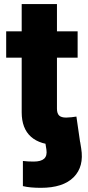

<svg xmlns="http://www.w3.org/2000/svg" viewBox="-20 -692 424 925"><path d="M90.3 204.6V83.5Q102.5 85 115.7 85.7Q128.9 86.4 142.1 86.4Q177.7 86.4 192.9 72.3Q208 58.1 203.6 28.8L197.8 -7.8H366.2L371.1 22.5Q385.7 110.4 335 161.6Q284.2 212.9 176.8 212.9Q151.9 212.9 129.9 210.9Q107.9 209 90.3 204.6ZM354 -541V-414.1H9.8V-541ZM84.5 -672.4H254.4V-168.5Q254.4 -146 264.6 -135.7Q274.9 -125.5 298.8 -125.5Q308.1 -125.5 324.5 -127.2Q340.8 -128.9 348.1 -130.4L366.2 -5.4Q340.3 1.5 313.5 4.2Q286.6 6.8 261.7 6.8Q173.8 6.8 129.2 -33.2Q84.5 -73.2 84.5 -150.9Z"/></svg>

Font: Inter 17pt ExtraBold
Style: Regular
Weight: 800
Version: Version 4.001;git-66647c0bb